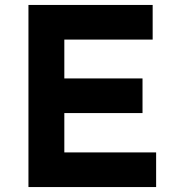

<svg xmlns="http://www.w3.org/2000/svg" viewBox="-20 -756 706 776"><path d="M95 -736H597V-596H240V-439H556V-299H240V-140H611V0H95Z"/></svg>

Font: Reem Kufi Ink
Style: Bold
Weight: 700
Designer: Khaled Hosny
Version: Version 1.002